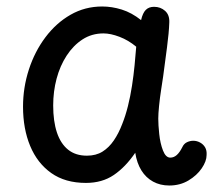

<svg xmlns="http://www.w3.org/2000/svg" viewBox="-20 -563 662 592"><path d="M51 -234Q51 -293 69 -348.5Q87 -404 120 -448Q153 -492 197.5 -517.5Q242 -543 295 -543Q325 -543 355.5 -533.5Q386 -524 415 -501Q420 -523 429.5 -532.5Q439 -542 455 -542Q475 -542 489 -529.5Q503 -517 502 -494Q501 -463 495 -417.5Q489 -372 483 -327Q481 -313 477 -287.5Q473 -262 470.5 -237Q468 -212 468 -197Q468 -178 471 -149.5Q474 -121 482.5 -99Q491 -77 505 -77Q516 -77 525 -85Q534 -93 542 -109Q547 -120 556.5 -124.5Q566 -129 576 -129Q587 -129 597 -123.5Q607 -118 612.5 -108.5Q618 -99 617 -85Q617 -66 602 -44Q587 -22 561 -6.5Q535 9 502 9Q474 9 452 -3Q430 -15 416 -37.5Q402 -60 397 -92Q367 -48 331 -23.5Q295 1 245 1Q181 1 138 -29.5Q95 -60 73 -113Q51 -166 51 -234ZM144 -238Q144 -189 155.5 -154.5Q167 -120 190 -101.5Q213 -83 248 -83Q276 -83 296 -95.5Q316 -108 331 -130Q346 -152 357 -181Q367 -206 374.5 -236Q382 -266 387 -298.5Q392 -331 395 -362Q398 -393 400 -419Q376 -439 348.5 -449.5Q321 -460 299 -460Q263 -460 234.5 -441.5Q206 -423 185.5 -391.5Q165 -360 154.5 -320.5Q144 -281 144 -238Z"/></svg>

Font: Playpen Sans Deva
Style: Regular
Weight: 400
Designer: Pooja Saxena, Gunjan Panchal, Laura Meseguer, Veronika Burian, José Scaglione
Foundry: TypeTogether
Version: Version 2.000